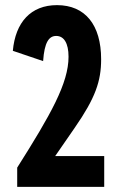

<svg xmlns="http://www.w3.org/2000/svg" viewBox="-20 -728 456 748"><path d="M47 -75V0H386V-120H195L271 -230C352 -347 374 -412 374 -497C374 -631 312 -708 202 -708C100 -708 40 -641 30 -530L148 -490C153 -564 171 -588 199 -588C229 -588 247 -560 247 -507C247 -404 178 -282 47 -75Z"/></svg>

Font: Jakob Semi-Condensed
Style: Regular
Weight: 400
Width: 4
Designer: Alan Madić
Foundry: X Cicéro
Version: Version 1.000;Glyphs 3.1.2 (3151)